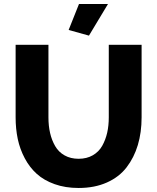

<svg xmlns="http://www.w3.org/2000/svg" viewBox="-20 -934 787 960"><path d="M424.8 -755.9 323.2 -784.2 375 -914.1H520ZM373 5.9Q306.6 5.9 253.2 -13.2Q199.7 -32.2 163.8 -64.7Q127.9 -97.2 103.8 -142.6Q79.6 -188 68.8 -239Q58.1 -290 58.1 -347.2V-710H222.2V-347.2Q222.2 -304.7 230.5 -268.8Q238.8 -232.9 255.9 -203.4Q272.9 -173.8 303 -157Q333 -140.1 373 -140.1Q413.6 -140.1 443.8 -157.5Q474.1 -174.8 491 -204.8Q507.8 -234.9 515.9 -270.3Q523.9 -305.7 523.9 -347.2V-710H688V-347.2Q688 -272 669.2 -209Q650.4 -146 613 -97.4Q575.7 -48.8 514.4 -21.5Q453.1 5.9 373 5.9Z"/></svg>

Font: Raleway-v4020 ExtraBold
Style: Regular
Weight: 800
Designer: Matt McInerney, Pablo Impallari, Rodrigo Fuenzalida
Foundry: Matt McInerney, Pablo Impallari, Rodrigo Fuenzalida
Version: Version 4.020;PS 004.020;hotconv 1.0.88;makeotf.lib2.5.64775